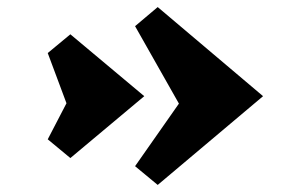

<svg xmlns="http://www.w3.org/2000/svg" viewBox="-20 -543 798 543"><path d="M426 -20 362 -73 486 -250 362 -469 426 -523 724 -271ZM179 -96 115 -149 168 -251 115 -393 179 -446 388 -271Z"/></svg>

Font: Inknut Antiqua ExtraBold
Style: Regular
Weight: 800
Designer: Claus Eggers Sørensen
Foundry: Claus Eggers Sørensen
Version: Version 1.003; ttfautohint (v1.8.2) -l 8 -r 50 -G 200 -x 14 